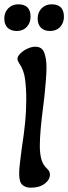

<svg xmlns="http://www.w3.org/2000/svg" viewBox="-25 -862 317 892"><path d="M118 10Q94 10 79 -3Q64 -16 64 -56Q64 -76 68 -108Q72 -140 76 -172Q87 -243 92 -295Q97 -347 97 -401Q97 -451 91.5 -494Q86 -537 64 -568Q56 -581 56 -588Q56 -600 69.5 -613.5Q83 -627 102.5 -636Q122 -645 139 -645Q170 -645 180.5 -617.5Q191 -590 191 -549Q191 -524 188 -487Q185 -450 181.5 -415.5Q178 -381 175 -362Q168 -309 164 -263Q160 -217 160 -185Q160 -147 167.5 -121Q175 -95 194 -78Q207 -66 207 -51Q207 -27 182.5 -8.5Q158 10 118 10ZM53 -718Q26 -718 10.5 -733Q-5 -748 -5 -776Q-5 -805 13.5 -823.5Q32 -842 60 -842Q117 -842 117 -784Q117 -756 99.5 -737Q82 -718 53 -718ZM207 -718Q181 -718 165.5 -733Q150 -748 150 -776Q150 -805 168.5 -823.5Q187 -842 215 -842Q272 -842 272 -784Q272 -756 254.5 -737Q237 -718 207 -718Z"/></svg>

Font: Akaya Kanadaka
Style: Regular
Weight: 400
Designer: Vaishnavi Murthy Yerkadithaya, Juan Luis Blanco Aristondo
Version: Version 1.002; ttfautohint (v1.8.3)